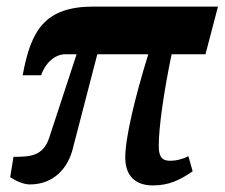

<svg xmlns="http://www.w3.org/2000/svg" viewBox="-20 -556 683 584"><path d="M445 8C495 8 528 -9 566 -35L553 -81C536 -72 515 -67 500 -67C484 -67 463 -68 463 -110C462 -165 479 -281 502 -391H605L643 -536H265C117 -536 74 -465 49 -327H105C117 -363 146 -391 179 -391H213L129 -135C110 -80 69 -79 21 -79L11 -17C31 -4 53 5 71 5C141 5 188 -42 203 -110L276 -391H431C390 -258 361 -137 361 -77C361 -18 395 8 445 8Z"/></svg>

Font: Noto Serif SemiCondensed Extra
Style: Italic
Weight: 800
Width: 4
Italic angle: -12°
Designer: Monotype Design Team
Foundry: Monotype Imaging Inc.
Version: Version 1.901